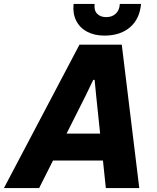

<svg xmlns="http://www.w3.org/2000/svg" viewBox="-62 -956 797 976"><path d="M-42 0 342 -729H557L646 0H476L427 -468L419 -550H412L373 -469L137 0ZM194 -140 260 -277H463L476 -140ZM469 -775Q418 -775 380.5 -795Q343 -815 325 -851.5Q307 -888 312 -936H419Q415 -904 431.5 -886.5Q448 -869 478 -869Q509 -869 527.5 -887.5Q546 -906 547 -936H655Q648 -859 598.5 -817Q549 -775 469 -775Z"/></svg>

Font: Mona Sans ExtraLight ExtraBold
Style: Italic
Weight: 800
Italic angle: -11.6951°
Version: Version 2.000